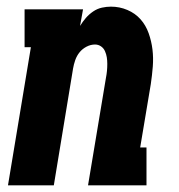

<svg xmlns="http://www.w3.org/2000/svg" viewBox="-20 -558 540 578"><path d="M4 0 73 -416H54V-530H230L221 -480Q229 -493 238.5 -504Q248 -515 260.5 -523.5Q273 -532 287 -535Q301 -538 314 -538Q340 -538 363.5 -528Q387 -518 403 -500Q419 -482 427.5 -458Q436 -434 439 -409Q442 -384 440 -358Q438 -332 434 -305L402 -114H421V0H245L299 -324Q301 -334 302 -344.5Q303 -355 303 -365.5Q303 -376 301.5 -385.5Q300 -395 296 -404Q292 -413 284 -418.5Q276 -424 266 -424Q253 -424 240.5 -417.5Q228 -411 219.5 -400.5Q211 -390 206.5 -377Q202 -364 200 -352L142 0Z"/></svg>

Font: Iosevka Slab Heavy
Style: Italic
Weight: 900
Italic angle: -9°
Monospace: yes
Designer: Belleve Invis
Foundry: Belleve Invis
Version: Version 11.1.0; ttfautohint (v1.8.3)